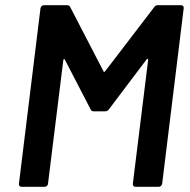

<svg xmlns="http://www.w3.org/2000/svg" viewBox="-20 -720 733 740"><path d="M588 -700H678Q683 -700 686 -696.5Q689 -693 688 -688L605 -12Q604 -7 600.5 -3.5Q597 0 592 0H502Q497 0 494 -3.5Q491 -7 492 -12L551 -489Q551 -492 549 -493Q547 -494 545 -491L400 -299Q395 -291 386 -291H341Q332 -291 329 -299L230 -490Q229 -493 226.5 -492Q224 -491 224 -488L165 -12Q165 -7 161 -3.5Q157 0 152 0H63Q58 0 55 -3.5Q52 -7 53 -12L136 -688Q137 -693 140.5 -696.5Q144 -700 149 -700H238Q248 -700 251 -692L379 -445Q380 -443 382 -443Q384 -443 385 -445L574 -692Q579 -700 588 -700Z"/></svg>

Font: Barlow SemiBold
Style: Italic
Weight: 600
Italic angle: -7°
Designer: Jeremy Tribby
Foundry: Tribby Type
Version: Version 1.408